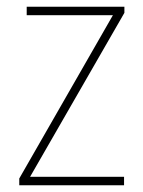

<svg xmlns="http://www.w3.org/2000/svg" viewBox="-20 -599 423 568"><path d="M347 -51H37V-71L314 -554H59V-579H348V-561L69 -76H347Z"/></svg>

Font: Noto Sans Tamil UI SemiCondensed Thin
Style: Regular
Weight: 100
Width: 4
Designer: Jelle Bosma - Monotype Design Team
Foundry: Monotype Imaging Inc.
Version: Version 2.004; ttfautohint (v1.8.4.7-5d5b)